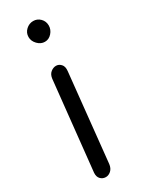

<svg xmlns="http://www.w3.org/2000/svg" viewBox="-162 -623 512 658"><g transform="rotate(-30 94.5 -294.0)"><path d="M48 0Q36 0 27.5 -8.5Q19 -17 20 -33L57 -384Q59 -400 69 -408Q79 -416 90 -416Q101 -416 109.5 -407Q118 -398 116 -380L80 -33Q78 -17 68.5 -8.5Q59 0 48 0ZM99 -506Q83 -506 70.5 -519Q58 -532 58 -548Q58 -565 70.5 -576.5Q83 -588 99 -588Q115 -588 126.5 -576.5Q138 -565 138 -548Q138 -532 126.5 -519Q115 -506 99 -506Z"/></g></svg>

Font: Edu NSW ACT Foundation
Style: Regular
Weight: 400
Designer: Tina and Corey Anderson
Foundry: Google for Education
Version: Version 1.003